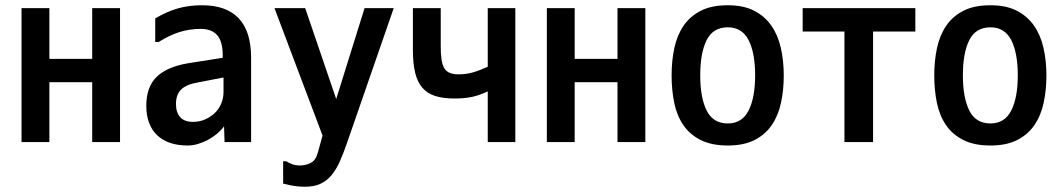

<svg xmlns="http://www.w3.org/2000/svg" viewBox="-20 -557 4040 731"><path d="M437 -526V-16H331V-244H168V-16H62V-526H168V-333H331V-526Z M831 -262 733 -243Q691 -236 670.5 -217Q650 -198 650 -161Q650 -129 666 -111Q682 -93 715 -93Q739 -93 760 -102Q781 -111 797 -126Q813 -141 822 -162Q831 -183 831 -207ZM571 -397V-487Q615 -513 657 -525Q699 -537 750 -537Q842 -537 889 -487Q936 -437 936 -338V-16H835L833 -76Q822 -61 806.5 -48Q791 -35 772.5 -25Q754 -15 734 -9Q714 -3 695 -3Q619 -3 578 -42.5Q537 -82 537 -154Q537 -225 575.5 -263.5Q614 -302 695 -316L828 -337V-345Q828 -399 807 -423Q786 -447 744 -447Q702 -447 663.5 -435Q625 -423 584 -397Z M1058 57H1070Q1080 64 1093.5 68.5Q1107 73 1121 73Q1144 73 1163.5 63Q1183 53 1191 21L1208 -41L1025 -526H1142L1260 -180L1368 -526H1479L1303 -18Q1289 23 1275 55Q1261 87 1243 109Q1225 131 1200.5 142.5Q1176 154 1141 154Q1123 154 1103.5 151.5Q1084 149 1058 142Z M1942 -526V-16H1837V-209Q1805 -194 1777 -188Q1749 -182 1710 -182Q1667 -182 1637 -191.5Q1607 -201 1588 -223Q1569 -245 1560.5 -280.5Q1552 -316 1552 -367V-526H1658V-382Q1658 -351 1661 -330.5Q1664 -310 1671.5 -297.5Q1679 -285 1692.5 -279.5Q1706 -274 1726 -274Q1755 -274 1781 -281.5Q1807 -289 1837 -303V-526Z M2437 -526V-16H2331V-244H2168V-16H2062V-526H2168V-333H2331V-526Z M2751 -3Q2689 -3 2647.5 -24Q2606 -45 2581.5 -81Q2557 -117 2547 -165.5Q2537 -214 2537 -270Q2537 -326 2547.5 -374.5Q2558 -423 2582.5 -459Q2607 -495 2648 -516Q2689 -537 2751 -537Q2811 -537 2851.5 -516Q2892 -495 2917 -459Q2942 -423 2953 -374Q2964 -325 2964 -270Q2964 -214 2953.5 -165.5Q2943 -117 2918.5 -81Q2894 -45 2853 -24Q2812 -3 2751 -3ZM2751 -87Q2805 -87 2830 -136Q2855 -185 2855 -270Q2855 -356 2830 -404.5Q2805 -453 2751 -453Q2695 -453 2670.5 -404.5Q2646 -356 2646 -270Q2646 -185 2670.5 -136Q2695 -87 2751 -87Z M3195 -16V-437H3036V-526H3465V-437H3304V-16Z M3751 -3Q3689 -3 3647.5 -24Q3606 -45 3581.5 -81Q3557 -117 3547 -165.5Q3537 -214 3537 -270Q3537 -326 3547.5 -374.5Q3558 -423 3582.5 -459Q3607 -495 3648 -516Q3689 -537 3751 -537Q3811 -537 3851.5 -516Q3892 -495 3917 -459Q3942 -423 3953 -374Q3964 -325 3964 -270Q3964 -214 3953.5 -165.5Q3943 -117 3918.5 -81Q3894 -45 3853 -24Q3812 -3 3751 -3ZM3751 -87Q3805 -87 3830 -136Q3855 -185 3855 -270Q3855 -356 3830 -404.5Q3805 -453 3751 -453Q3695 -453 3670.5 -404.5Q3646 -356 3646 -270Q3646 -185 3670.5 -136Q3695 -87 3751 -87Z"/></svg>

Font: D2Coding ligature
Style: Bold
Weight: 700
Monospace: yes
Designer: Yong-Rak Park; Jeong-Hwan Yoon; Sang-Min Lee;
Foundry: NHN Corporation
Version: Version 1.3.2; Build 20180524